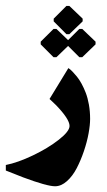

<svg xmlns="http://www.w3.org/2000/svg" viewBox="-130 -450 366 659"><path d="M63.7 -253.7 103.7 -292.3 142.3 -253.7H152.3L198 -297.7V-307L152.3 -350.7H142.3L103.7 -312.3L63.7 -350.7H53.7L9.7 -307V-297.7L53.7 -253.7ZM98 -332.7H108L153.7 -376.7V-386L108 -429.7H98L54.3 -386V-376.7ZM59 189.3Q80 189.3 99.7 171.8Q119.3 154.3 133.3 127.3Q147.3 100.3 158 68.7Q168.7 37 174 8Q179.3 -21 179.3 -42Q179.3 -67.3 175.2 -90.7Q171 -114 164.5 -131Q158 -148 150 -162.7Q142 -177.3 134 -187Q126 -196.7 119.5 -203.5Q113 -210.3 108.7 -213.3L104.7 -216.3L40 -110.3Q40 -110.3 61.7 -89.7Q108.7 -41.3 108.7 -17.7Q108.7 0.7 71.7 29.7Q34.7 58.7 -17.3 83.5Q-69.3 108.3 -110 116.3V135.3Q-110 135.3 -50.7 158.7Q31.3 189.3 59 189.3Z"/></svg>

Font: Jomhuria
Style: Regular
Weight: 400
Designer: Arabic design by Kourosh Beigpour, Latin design by Eben Sorkin, engineering by Lasse Fister and Khaled Hosney
Version: Version 1.0000